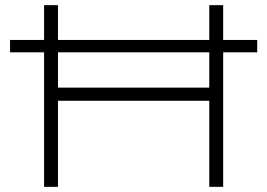

<svg xmlns="http://www.w3.org/2000/svg" viewBox="-20 -725 1037 745"><path d="M151 0V-522H19V-570H151V-705H205V-570H792V-705H846V-570H978V-522H846V0H792V-334H205V0ZM205 -385H792V-522H205Z"/></svg>

Font: Nunito Sans 7pt Expanded ExtraLight
Style: Regular
Weight: 250
Width: 7
Designer: Vernon Adams
Foundry: Vernon Adams
Version: Version 3.101;gftools[0.9.27]